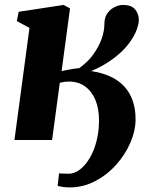

<svg xmlns="http://www.w3.org/2000/svg" viewBox="-20 -582 646 798"><path d="M40 0 102.5 -466 50 -494.5 57.5 -533 244.5 -561.5 271 -547 236 -286.5Q242.5 -288 256.5 -290.8Q270.5 -293.5 285.5 -296Q300.5 -298.5 309 -298.5Q322 -308 333 -317.8Q344 -327.5 352.5 -337Q361 -346.5 367 -355Q390 -386.5 402 -419.5Q414 -452.5 414 -485Q414.5 -511 427 -527.8Q439.5 -544.5 457.2 -553Q475 -561.5 491 -561.5Q526 -561.5 541.5 -543Q557 -524.5 557 -499.5Q557 -481.5 546.8 -455Q536.5 -428.5 515 -400.5Q500.5 -381 478.2 -360.8Q456 -340.5 426.2 -321.5Q396.5 -302.5 359 -286.5Q403.5 -280 438 -264.2Q472.5 -248.5 496 -223.2Q519.5 -198 531.5 -163.5Q543.5 -129 543.5 -86.5Q543.5 -39.5 522.2 10.2Q501 60 463 102.5Q425 145 375.2 171Q325.5 197 268.5 197Q258.5 197 242 195Q225.5 193 219.5 190L225.5 138.5Q231.5 139 241.8 139.5Q252 140 265.5 140Q289.5 140 312 122.8Q334.5 105.5 352.8 75Q371 44.5 381.2 4.2Q391.5 -36 391.5 -81Q391.5 -130 376.8 -166Q362 -202 334 -222.5Q306 -243 266.5 -243Q257.5 -243 247.8 -241.8Q238 -240.5 228.5 -238L196.5 0Z"/></svg>

Font: Merriweather 36pt Black
Style: Italic
Weight: 900
Italic angle: -7.8°
Version: Version 2.101